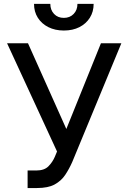

<svg xmlns="http://www.w3.org/2000/svg" viewBox="-20 -948 655 978"><path d="M120.6 9.8V-79.6H165Q205.6 -79.6 226.6 -100.8Q247.6 -122.1 259.3 -149.4L270.5 -176.3L16.1 -727.5H122.6L317.9 -291L494.1 -727.5H598.1L347.7 -122.1Q332 -86.9 312 -56.9Q292 -26.9 258.5 -8.5Q225.1 9.8 168.5 9.8ZM305.2 -792.5Q260.7 -792.5 226.3 -809.8Q191.9 -827.1 172.6 -857.7Q153.3 -888.2 153.3 -928.2H236.3Q236.3 -897 255.4 -877Q274.4 -856.9 305.2 -856.9Q335.9 -856.9 355.2 -877Q374.5 -897 374.5 -928.2H457Q457 -888.2 437.7 -857.7Q418.5 -827.1 384.5 -809.8Q350.6 -792.5 305.2 -792.5Z"/></svg>

Font: Inter Cardless Tabular
Style: Regular
Weight: 400
Designer: Rasmus Andersson
Foundry: rsms
Version: Version 4.000;git-4fc901f